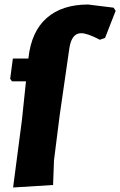

<svg xmlns="http://www.w3.org/2000/svg" viewBox="-20 -722 532 850"><path d="M370 -702 483 -688 492 -674 445 -554 422 -546Q367 -575 339 -575Q297 -575 287 -508L244 -210L219 -12L215 97L38 108L77 -190L95 -362H33L25 -373L37 -463H106V-466Q119 -583 187 -642.5Q255 -702 370 -702Z"/></svg>

Font: Alegreya Sans SC Black
Style: Italic
Weight: 900
Italic angle: -7°
Designer: Juan Pablo del Peral
Foundry: Huerta Tipografica
Version: Version 2.007